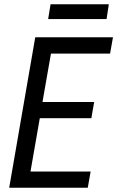

<svg xmlns="http://www.w3.org/2000/svg" viewBox="-20 -887 554 907"><path d="M411.6 -328.6H168L124 -76.7H408.2L394.5 0H23.4L146.5 -710.9H513.7L500 -633.8H220.7L180.7 -405.3H424.8ZM483.4 -796.9H207.5L218.8 -866.7H494.1Z"/></svg>

Font: MAUL Condensed Italic
Style: Condenced Regular Italic
Weight: 400
Italic angle: -12°
Designer: MAUL
Version: Version 1.0; 2020; ttfautohint (v1.8.3)